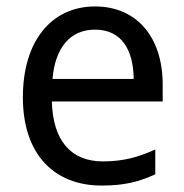

<svg xmlns="http://www.w3.org/2000/svg" viewBox="-20 -566 572 596"><path d="M275 -546C141 -546 51 -440 51 -264C51 -85 150 10 295 10C365 10 410 -1 462 -25V-102C409 -78 363 -65 299 -65C200 -65 144 -130 141 -251H485V-304C485 -450 405 -546 275 -546ZM275 -474C357 -474 394 -412 395 -321H143C151 -417 197 -474 275 -474Z"/></svg>

Font: Noto Sans Thai
Style: Regular
Weight: 400
Designer: Monotype Design Team
Foundry: Monotype Imaging Inc.
Version: Version 1.901